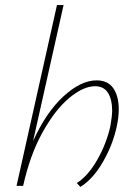

<svg xmlns="http://www.w3.org/2000/svg" viewBox="-20 -731 527 755"><path d="M447 -301Q447 -270 439 -233Q423 -160 384 -93Q345 -26 296 4L282 -11Q327 -40 363 -103.5Q399 -167 414 -235Q421 -274 421 -297Q421 -340 404.5 -366Q388 -392 354 -392Q308 -392 252.5 -346Q197 -300 147.5 -211Q98 -122 71 0H45L204 -711H230L110 -176Q161 -289 229.5 -352Q298 -415 360 -415Q404 -415 425.5 -384Q447 -353 447 -301Z"/></svg>

Font: Ysabeau Extralight
Style: Italic
Weight: 200
Italic angle: -12°
Designer: Christian Thalmann (Catharsis Fonts)
Version: Version 0.003